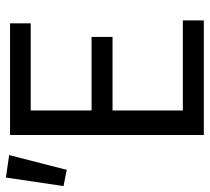

<svg xmlns="http://www.w3.org/2000/svg" viewBox="-69 -660 710 650"><g transform="rotate(-90 286.0 -335.0)"><path d="M154 0V-656H532V-586H237V-380H486V-309H237V-71H542V0ZM-19 -475 10 -670 86 -659 36 -464Z"/></g></svg>

Font: Giro Regular
Style: Regular
Weight: 400
Designer: Paul D. Hunt
Foundry: Adobe Systems Incorporated
Version: Version 1.000;PS 1.0;hotconv 1.0.88;makeotf.lib2.5.647800